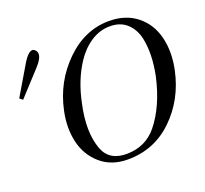

<svg xmlns="http://www.w3.org/2000/svg" viewBox="-227 -862 1091 1023"><g transform="rotate(-20 318.5 -350.0)"><path d="M728 -347Q695 -192 588.5 -89Q482 14 332 14Q240 14 179 -38.5Q118 -91 99 -172.5Q80 -254 100 -347Q132 -500 241 -607Q350 -714 488 -714Q582 -714 645 -663.5Q708 -613 728.5 -529.5Q749 -446 728 -347ZM627 -565Q614 -620 577.5 -653Q541 -686 483 -686Q425 -686 374.5 -653Q324 -620 288 -565Q228 -474 203 -351Q169 -199 207 -96Q238 -14 340 -16Q444 -18 508 -96Q587 -194 622 -351Q647 -473 627 -565ZM64 -703Q98 -675 40 -612L-85 -476L-102 -490L-12 -642Q35 -726 64 -703Z"/></g></svg>

Font: GFS BodoniClassic
Style: Regular
Weight: 400
Designer: George D. Matthiopoulos
Foundry: George D. Matthiopoulos
Version: Macromedia Fontographer 4.1.5 140901